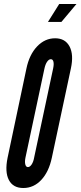

<svg xmlns="http://www.w3.org/2000/svg" viewBox="-20 -935 404 963"><path d="M97 8Q149 8 187 -32.5Q225 -73 240 -144L335.5 -591.5Q350.5 -661 328.8 -702Q307 -743 256.5 -743Q205 -743 166 -702Q127 -661 112.5 -591L18 -143.5Q3.5 -72.5 24.5 -32.2Q45.5 8 97 8ZM120 -97Q110.5 -97 107 -110Q103.5 -123 107.5 -143.5L203 -591.5Q207.5 -612.5 216.2 -625.2Q225 -638 235 -638Q245 -638 248 -625.5Q251 -613 246.5 -591.5L151 -143.5Q147.5 -123.5 138.8 -110.2Q130 -97 120 -97ZM220.5 -825H288L363.5 -915H277Z"/></svg>

Font: League Gothic SemiCondensed Italic
Style: Regular
Weight: 400
Width: 4
Designer: The League of Moveable Type
Version: Version 1.600; ttfautohint (v1.8.3)